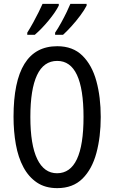

<svg xmlns="http://www.w3.org/2000/svg" viewBox="-20 -963 590 993"><path d="M501 -358Q501 -255 478.5 -171.5Q456 -88 406.5 -39Q357 10 276 10Q214 10 171 -19Q128 -48 101 -98.5Q74 -149 62 -216Q50 -283 50 -359Q50 -724 276 -724Q357 -724 406.5 -675Q456 -626 478.5 -543.5Q501 -461 501 -358ZM137 -358Q137 -214 172.5 -140.5Q208 -67 275 -67Q412 -67 412 -358Q412 -648 276 -648Q206 -648 171.5 -574.5Q137 -501 137 -358ZM428 -934Q417 -912 395.5 -883Q374 -854 349.5 -827Q325 -800 306 -783H265V-794Q280 -816 296 -845Q312 -874 325 -901Q338 -928 344 -943H428ZM284 -934Q267 -900 231.5 -857Q196 -814 160 -783H121V-794Q136 -818 151.5 -846Q167 -874 180 -900.5Q193 -927 200 -943H284Z"/></svg>

Font: Noto Sans Bengali ExtraCondensed
Style: Regular
Weight: 400
Width: 2
Designer: Jelle Bosma - Monotype Design Team
Foundry: Monotype Imaging Inc.
Version: Version 2.003; ttfautohint (v1.8.4.7-5d5b)